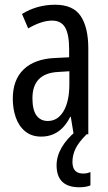

<svg xmlns="http://www.w3.org/2000/svg" viewBox="-20 -567 456 811"><path d="M213 -547Q289 -547 321 -499Q353 -451 353 -362V0H291L279 -74H277Q235 10 154 10Q113 10 86 -12.5Q59 -35 46.5 -71.5Q34 -108 34 -150Q34 -230 80 -274Q126 -318 211 -322L272 -325V-360Q272 -422 255 -451Q238 -480 200 -480Q156 -480 99 -447L73 -508Q136 -547 213 -547ZM225 -263Q117 -257 117 -152Q117 -103 134 -79.5Q151 -56 182 -56Q224 -56 248.5 -97.5Q273 -139 273 -212V-266ZM286 117Q286 166 331 166Q342 166 349.5 164Q357 162 362 160V216Q344 224 315 224Q219 224 219 131Q219 93 240.5 56Q262 19 300 -12L346 0Q312 34 299 61Q286 88 286 117Z"/></svg>

Font: Noto Sans Georgian ExtraCondensed
Style: Regular
Weight: 400
Width: 2
Designer: Monotype Design Team, Akaki Razmadze
Foundry: Google LLC
Version: Version 2.005; ttfautohint (v1.8.4.7-5d5b)